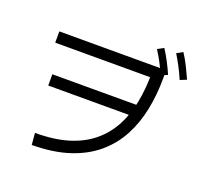

<svg xmlns="http://www.w3.org/2000/svg" viewBox="-148 -1020 1297 1233"><g transform="rotate(20 500.0 -403.0)"><path d="M190 44 183 -36Q316 -36 412.5 -66.5Q509 -97 575 -153Q641 -209 681 -285.5Q721 -362 738.5 -454.5Q756 -547 756 -648L779 -625H107V-702H837V-648Q837 -535 816 -431.5Q795 -328 749 -242Q703 -156 627.5 -92Q552 -28 444 7.5Q336 43 190 44ZM759 -428V-351H159V-428ZM814 -660Q796 -703 776.5 -739.5Q757 -776 735 -810L777 -833Q801 -796 821.5 -756.5Q842 -717 859 -678ZM940 -673Q921 -717 901 -755Q881 -793 860 -827L901 -850Q926 -812 946 -771.5Q966 -731 984 -691Z"/></g></svg>

Font: Murecho Thin
Style: Regular
Weight: 400
Version: Version 1.010